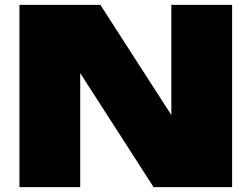

<svg xmlns="http://www.w3.org/2000/svg" viewBox="-20 -770 1035 790"><path d="M755 -188 685 -171V-750H935V0H612L240 -578L310 -595V0H60V-750H393Z"/></svg>

Font: Unbounded Black
Style: Regular
Weight: 900
Designer: Luke Prowse, Jean-Baptiste Morizot, Fátima Lázaro, Florian Runge
Foundry: NaN
Version: Version 1.701;gftools[0.9.28.dev5+ged2979d]